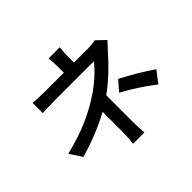

<svg xmlns="http://www.w3.org/2000/svg" viewBox="-185 -1064 1370 1370"><g transform="rotate(-45 500.0 -379.5)"><path d="M873 -123 939 -210C844 -274 791 -304 698 -354L633 -279C723 -230 786 -189 873 -123ZM840 -604 774 -667C755 -662 729 -659 703 -659H557V-718C557 -747 560 -785 563 -808H449C453 -785 455 -748 455 -718V-659H269C235 -659 179 -661 145 -665V-561C176 -563 235 -565 271 -565C315 -565 613 -565 663 -565C631 -520 559 -451 475 -397C386 -339 259 -272 68 -228L129 -135C252 -171 360 -215 453 -266V-69C453 -32 450 20 446 49H560C558 18 555 -32 555 -69V-331C643 -394 724 -475 775 -534C793 -554 819 -582 840 -604Z"/></g></svg>

Font: Noto Sans CJK SC Medium
Style: Regular
Weight: 500
Designer: Ryoko NISHIZUKA 西塚涼子 (kana, bopomofo & ideographs); Paul D. Hunt (Latin, Greek & Cyrillic); Sandoll Communications 산돌커뮤니
Foundry: Adobe
Version: Version 2.004;hotconv 1.0.118;makeotfexe 2.5.65603